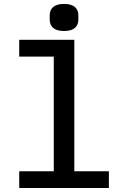

<svg xmlns="http://www.w3.org/2000/svg" viewBox="-20 -939 640 959"><path d="M76 0H523.8V-83.5H351.2V-740.1H76V-656.2H248.6V-83.5H76ZM228.3 -841.6C228.3 -808.9 247.2 -784.1 300.1 -784.1C352.6 -784.1 371.4 -808.9 371.4 -841.6V-861.9C371.4 -894.5 352.6 -919.4 300.1 -919.4C247.2 -919.4 228.3 -894.5 228.3 -861.9Z"/></svg>

Font: Margiela Mono Medium
Style: Regular
Weight: 500
Designer: Mike Abbink, Paul van der Laan, Pieter van Rosmalen
Foundry: Bold Monday
Version: Version 2.003 2021